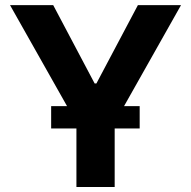

<svg xmlns="http://www.w3.org/2000/svg" viewBox="-20 -748 765 768"><path d="M20.1 -727.5H192.8L358.6 -414.1H365.6L531.6 -727.5H704.1L438.7 -257V0H285.7V-257ZM184.6 -234.2V-323.6H538.7V-234.2Z"/></svg>

Font: Inter V
Style: 
Weight: 400
Designer: Rasmus Andersson
Foundry: rsms
Version: Version 4.000;git-a3f224843